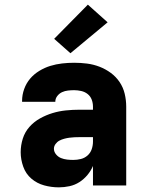

<svg xmlns="http://www.w3.org/2000/svg" viewBox="-20 -798 640 826"><path d="M233 8Q201 8 170 -0.5Q139 -9 115 -29.5Q91 -50 80 -81Q69 -112 69 -143Q69 -173 78 -201.5Q87 -230 106.5 -252Q126 -274 152 -288.5Q178 -303 206 -311.5Q234 -320 263.5 -323Q293 -326 322 -326H380V-339Q380 -355 374.5 -369.5Q369 -384 357 -393.5Q345 -403 329.5 -406.5Q314 -410 299 -410Q286 -410 272.5 -408.5Q259 -407 247 -401.5Q235 -396 226.5 -385Q218 -374 218 -361V-360H75V-364Q75 -390 84 -415Q93 -440 109.5 -459.5Q126 -479 149 -493Q172 -507 196.5 -514.5Q221 -522 247 -525Q273 -528 299 -528Q327 -528 354.5 -524.5Q382 -521 408 -511Q434 -501 456.5 -484.5Q479 -468 494.5 -445Q510 -422 516.5 -394.5Q523 -367 523 -339V0H380V-84Q371 -63 356 -45Q341 -27 321.5 -14.5Q302 -2 279 3Q256 8 233 8ZM295 -110Q312 -110 328 -114Q344 -118 356.5 -129Q369 -140 374.5 -156Q380 -172 380 -189V-208H322Q311 -208 300 -207.5Q289 -207 278 -205.5Q267 -204 256 -201Q245 -198 235.5 -193Q226 -188 219 -178.5Q212 -169 212 -158Q212 -145 221 -134Q230 -123 242.5 -118Q255 -113 268.5 -111.5Q282 -110 295 -110ZM283 -569 213 -631 358 -778 443 -702Z"/></svg>

Font: Iosevka Heavy Extended
Style: Regular
Weight: 900
Width: 7
Monospace: yes
Designer: Belleve Invis
Foundry: Belleve Invis
Version: Version 32.5.0; ttfautohint (v1.8.4)